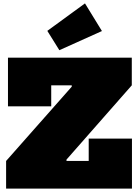

<svg xmlns="http://www.w3.org/2000/svg" viewBox="-20 -1112 814 1132"><path d="M16 -163 403 -601V-634L757 -609L372 -171V-135ZM757 -772V-609H282V-485H27V-772ZM503 -295H758V0H16V-163H503ZM481 -1092 581 -929 330 -816 259 -930Z"/></svg>

Font: Hepta Slab Black
Style: Regular
Weight: 900
Designer: Michael LaGattuta
Foundry: Michael LaGattuta
Version: Version 1.102